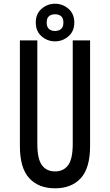

<svg xmlns="http://www.w3.org/2000/svg" viewBox="-20 -993 586 1022"><path d="M272.9 9.3Q185.1 9.3 135.5 -44.7Q85.9 -98.6 85.9 -216.3V-777.8H178.7V-227.5Q178.7 -146.5 203.4 -113.5Q228 -80.6 272.9 -80.6Q317.9 -80.6 342.5 -113.5Q367.2 -146.5 367.2 -227.5V-777.8H459.5V-216.3Q459.5 -98.6 410.2 -44.7Q360.8 9.3 272.9 9.3ZM272.9 -772.9Q232.4 -772.9 201.4 -799.8Q170.4 -826.7 170.4 -873Q170.4 -919.4 201.4 -946.3Q232.4 -973.1 272.9 -973.1Q313.5 -973.1 344.5 -946.3Q375.5 -919.4 375.5 -873Q375.5 -826.7 344.5 -799.8Q313.5 -772.9 272.9 -772.9ZM272.9 -828.1Q293 -828.1 305.2 -838.9Q317.4 -849.6 317.4 -873Q317.4 -896.5 305.2 -906.7Q293 -917 272.9 -917Q252.9 -917 240.7 -906.7Q228.5 -896.5 228.5 -873Q228.5 -849.6 240.7 -838.9Q252.9 -828.1 272.9 -828.1Z"/></svg>

Font: Voltaire
Style: Regular
Weight: 400
Designer: Yvonne Schüttler, Eben Sorkin, Emma Marichal
Foundry: Sorkin Type Co.
Version: Version 1.010; ttfautohint (v1.8.4.7-5d5b)